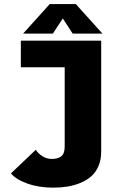

<svg xmlns="http://www.w3.org/2000/svg" viewBox="-20 -896 610 926"><path d="M474 -734H330.5L283 -807L235 -734H91.5L220 -876.5H345.5ZM468 -700V-163.5Q468 -125 455 -95Q442 -65 420.2 -45.8Q398.5 -26.5 368.2 -14Q338 -1.5 305.5 3.8Q273 9 236 9Q166.5 9 110.8 -11.2Q55 -31.5 33 -60L153 -174Q159.5 -160.5 181 -145Q202.5 -129.5 230 -129.5Q259.5 -129.5 275.8 -142.5Q292 -155.5 292 -189.5V-571.5H80.5V-700Z"/></svg>

Font: League Mono Narrow ExtraBold
Style: Regular
Weight: 800
Width: 3
Designer: Tyler Finck
Foundry: The League of Moveable Type / Tyler Finck
Version: Version 2.210